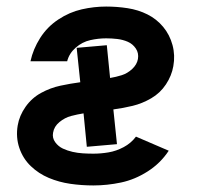

<svg xmlns="http://www.w3.org/2000/svg" viewBox="-20 -558 616 586"><path d="M265 8Q307 8 349.5 -1Q392 -10 431 -35Q470 -60 495 -98L395 -141Q380 -121 357.5 -109Q335 -97 311.5 -93Q288 -89 265 -89Q249 -89 233 -90Q217 -91 201.5 -94.5Q186 -98 172 -104.5Q158 -111 148.5 -124Q139 -137 142 -153Q145 -172 161.5 -185.5Q178 -199 197 -204Q216 -209 235 -212L245 -110L337 -118L326 -224Q326 -224 326 -224Q326 -224 326 -224Q356 -228 385 -235Q414 -242 441.5 -258Q469 -274 486.5 -300.5Q504 -327 509 -356Q515 -389 506.5 -420.5Q498 -452 478 -476Q458 -500 430 -514Q402 -528 369.5 -533Q337 -538 304 -538Q267 -538 229.5 -529.5Q192 -521 158 -498.5Q124 -476 102.5 -442Q81 -408 73 -371H185Q191 -395 211 -412.5Q231 -430 255.5 -435.5Q280 -441 304 -441Q321 -441 338 -439Q355 -437 370 -430.5Q385 -424 394.5 -410Q404 -396 401 -378Q398 -361 383.5 -347.5Q369 -334 351.5 -328.5Q334 -323 316 -320L306 -420L214 -412L225 -307Q195 -303 164.5 -296.5Q134 -290 105.5 -274.5Q77 -259 58 -232Q39 -205 34 -175Q28 -139 39 -106.5Q50 -74 74 -51Q98 -28 129 -15Q160 -2 194.5 3Q229 8 265 8Z"/></svg>

Font: Iosevka Sparkle Semibold
Style: Italic
Weight: 600
Italic angle: -9°
Designer: Belleve Invis
Foundry: Belleve Invis
Version: Version 4.5.0; ttfautohint (v1.8.3)